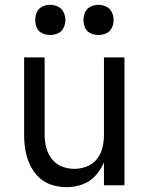

<svg xmlns="http://www.w3.org/2000/svg" viewBox="-20 -768 616 796"><path d="M255 8Q289 8 320.5 -3Q352 -14 375 -39Q398 -64 411 -95V0H496V-530H411V-210Q411 -183 405 -157Q399 -131 382.5 -109.5Q366 -88 340.5 -78Q315 -68 288 -68Q261 -68 236 -78Q211 -88 194.5 -109.5Q178 -131 171.5 -157Q165 -183 165 -210V-530H80V-210Q80 -178 85 -147Q90 -116 103.5 -86.5Q117 -57 139.5 -34.5Q162 -12 193 -2Q224 8 255 8ZM388 -623Q405 -623 420.5 -630Q436 -637 443.5 -652.5Q451 -668 451 -685Q451 -702 443.5 -717.5Q436 -733 420.5 -740.5Q405 -748 388 -748Q371 -748 355.5 -740.5Q340 -733 333 -717.5Q326 -702 326 -685Q326 -668 333 -652.5Q340 -637 355.5 -630Q371 -623 388 -623ZM188 -623Q205 -623 220.5 -630Q236 -637 243.5 -652.5Q251 -668 251 -685Q251 -702 243.5 -717.5Q236 -733 220.5 -740.5Q205 -748 188 -748Q171 -748 155.5 -740.5Q140 -733 133 -717.5Q126 -702 126 -685Q126 -668 133 -652.5Q140 -637 155.5 -630Q171 -623 188 -623Z"/></svg>

Font: Iosevka Sparkle
Style: Regular
Weight: 400
Designer: Belleve Invis
Foundry: Belleve Invis
Version: Version 4.5.0; ttfautohint (v1.8.3)